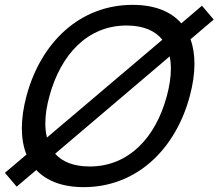

<svg xmlns="http://www.w3.org/2000/svg" viewBox="-79 -755 899 790"><path d="M800.3 -674.5 752 -731.5 667.1 -659C624.6 -707.5 558 -735 466.5 -735C251 -735 89.5 -582 30 -360C17.2 -312.4 10.9 -268 10.9 -227.5C10.9 -187.1 17.2 -150.7 29.9 -119L-58.7 -44L-10.4 13L70.4 -55.5C112.9 -10.5 178 15 265.5 15C481 15 642.5 -138 702 -360C714.8 -407.6 721.1 -452 721.1 -492.5C721.1 -529.7 715.7 -563.5 705.1 -593.5ZM124.5 -360C171.5 -531.8 282 -650 441.7 -650C442.4 -650 443 -650 443.7 -650C511.6 -649.5 559.4 -628.5 589 -591.5L114.2 -189C109.7 -206.9 107.5 -226.4 107.5 -247.5C107.5 -281.3 113.2 -319 124.5 -360ZM288.3 -70C223.9 -70.5 177.4 -89 147.9 -122.5L619.2 -523C622.5 -507.3 624.1 -490.4 624.1 -472.3C624.1 -438.5 618.4 -400.7 607.5 -360C561.5 -188.2 450 -70 290.3 -70C289.6 -70 289 -70 288.3 -70Z"/></svg>

Font: Manrope
Style: MediumItalic
Weight: 500
Italic angle: -15°
Designer: Mikhail Sharanda
Foundry: Mikhail Sharanda
Version: Version 4.502;hotconv 1.0.109;makeotfexe 2.5.65596